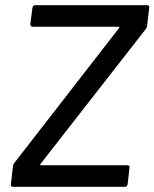

<svg xmlns="http://www.w3.org/2000/svg" viewBox="-20 -720 595 740"><path d="M22 -10 30 -80Q32 -89 36 -93L439 -612Q441 -614 440 -615.5Q439 -617 437 -617H106Q97 -617 97 -627L105 -690Q107 -700 116 -700H547Q557 -700 555 -690L547 -620Q545 -611 541 -607L136 -88Q134 -86 135 -84.5Q136 -83 138 -83H471Q481 -83 479 -73L472 -10Q470 0 461 0H30Q20 0 22 -10Z"/></svg>

Font: Barlow Medium
Style: Italic
Weight: 500
Italic angle: -7°
Designer: Jeremy Tribby
Foundry: Tribby Type
Version: Version 1.408